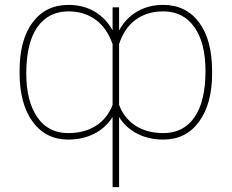

<svg xmlns="http://www.w3.org/2000/svg" viewBox="-20 -558 942 781"><path d="M842.8 -259.3Q842.8 -135.7 789.6 -63Q736.3 9.8 644.5 9.8Q584.5 9.8 537.6 -14.6Q490.7 -39.1 464.4 -82V203.1H438V-82Q409.7 -37.6 363 -13.9Q316.4 9.8 257.8 9.8Q166 9.8 112.8 -63Q59.6 -135.7 59.6 -262.7V-269.5Q59.6 -396 112.8 -467Q166 -538.1 258.8 -538.1Q317.9 -538.1 364.3 -511.2Q410.6 -484.4 438 -434.1V-528.3H464.4V-434.1Q491.7 -484.4 538.1 -511.2Q584.5 -538.1 643.6 -538.1Q736.3 -538.1 789.6 -467Q842.8 -396 842.8 -267.6ZM815.9 -269.5Q815.9 -383.3 770.8 -447.5Q725.6 -511.7 644 -511.7Q577.6 -511.7 531.2 -477.3Q484.9 -442.9 464.4 -378.4V-131.3Q484.9 -76.7 531.5 -46.6Q578.1 -16.6 645 -16.6Q726.1 -16.6 771 -81.1Q815.9 -145.5 815.9 -269.5ZM86.9 -259.3Q86.9 -147 131.3 -81.8Q175.8 -16.6 257.3 -16.6Q322.8 -16.6 369.1 -45.7Q415.5 -74.7 438 -130.9V-378.4Q415 -444.3 368.7 -478Q322.3 -511.7 258.3 -511.7Q177.2 -511.7 132.1 -447.8Q86.9 -383.8 86.9 -259.3Z"/></svg>

Font: Roboto Thin
Style: Regular
Weight: 250
Designer: Google
Version: Version 2.134; 2016